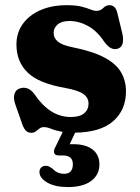

<svg xmlns="http://www.w3.org/2000/svg" viewBox="-20 -512 552 759"><path d="M254.5 -429Q223.5 -429 207.8 -415.2Q192 -401.5 192 -382Q192 -362.5 207.5 -348.5Q223 -334.5 263 -326Q344 -310 391 -285.5Q438 -261 458 -227.2Q478 -193.5 478 -151Q478 -77.5 427.8 -33.2Q377.5 11 277 12.5L255.5 58Q262 58 269.5 58Q319 58 346 79Q373 100 373 138Q373 179 340.5 203.2Q308 227.5 248.5 227.5Q198 227.5 167.8 210.2Q137.5 193 136 170Q135.5 158 142.2 150.8Q149 143.5 159.5 143.5Q168 143 174.5 146.5Q181 150 187.5 154.5Q205.5 175 233.5 175Q268 175 268 137Q268 102.5 228 102.5H212.5Q198.5 102.5 194.8 94Q191 85.5 197 73L228 9.5Q200.5 4.5 183.2 -2.5Q166 -9.5 154 -9.5Q143 -9.5 135.8 -3.8Q128.5 2 121.5 7.5Q114.5 13 104 13Q91.5 13 83.2 5.5Q75 -2 68 -21L41.5 -96.5Q32 -122.5 36.8 -139.5Q41.5 -156.5 57 -162Q90.5 -174 116 -140Q145.5 -96 181.2 -72.8Q217 -49.5 260.5 -49.5Q295.5 -49.5 312.8 -64.2Q330 -79 330 -102.5Q330 -125.5 310.2 -140Q290.5 -154.5 237.5 -164.5Q134 -182 89.5 -225Q45 -268 45 -336Q45 -382.5 70.2 -417.5Q95.5 -452.5 140.2 -472Q185 -491.5 243 -491.5Q280 -491.5 302.5 -485.8Q325 -480 338.2 -474.5Q351.5 -469 360.5 -469Q377.5 -469 388 -480.2Q398.5 -491.5 413.5 -491.5Q424 -491.5 432.2 -484Q440.5 -476.5 444.5 -458L463.5 -380Q468.5 -357.5 465 -341.2Q461.5 -325 445.5 -319.5Q418.5 -310.5 392 -347Q364 -389.5 328 -409.2Q292 -429 254.5 -429Z"/></svg>

Font: Fraunces 9pt Soft
Style: Bold
Weight: 700
Version: Version 1.000;[b76b70a41]